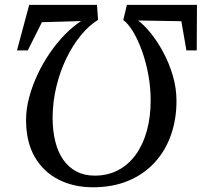

<svg xmlns="http://www.w3.org/2000/svg" viewBox="-20 -763 832 792"><path d="M792.5 -743 791.5 -555H749L728 -675.5L549.5 -678.5Q573.5 -661 601.2 -627Q629 -593 653.2 -548Q677.5 -503 692.8 -451.2Q708 -399.5 708 -346.5Q708 -270.5 685 -205.5Q662 -140.5 617.5 -92.2Q573 -44 509 -17.2Q445 9.5 363.5 9.5Q284 9.5 221.5 -22.2Q159 -54 123.2 -116Q87.5 -178 87.5 -268Q87.5 -313.5 100.2 -361.2Q113 -409 134.8 -455.5Q156.5 -502 185.5 -544.2Q214.5 -586.5 247.5 -620.2Q280.5 -654 314.5 -676L153 -671.5L94.5 -555H50L100.5 -743H380L384.5 -681Q347.5 -658.5 314 -617.8Q280.5 -577 254.2 -523.2Q228 -469.5 212.8 -407Q197.5 -344.5 197 -278Q197 -224 208 -179.8Q219 -135.5 241 -104Q263 -72.5 295.5 -55.5Q328 -38.5 371 -38.5Q424 -38.5 466.8 -60.8Q509.5 -83 539.5 -124.2Q569.5 -165.5 585.5 -222.5Q601.5 -279.5 601.5 -348.5Q601.5 -402.5 591.8 -455Q582 -507.5 565.8 -552.8Q549.5 -598 529.5 -631.5Q509.5 -665 488.5 -680.5L503.5 -743Z"/></svg>

Font: Merriweather 60pt
Style: Italic
Weight: 400
Italic angle: -7.8°
Version: Version 2.101